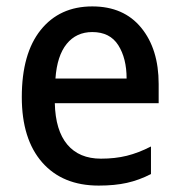

<svg xmlns="http://www.w3.org/2000/svg" viewBox="-20 -569 560 599"><path d="M268 -549Q366 -549 420.5 -482.5Q475 -416 475 -307V-247H151Q153 -162 190 -118Q227 -74 295 -74Q339 -74 375.5 -83Q412 -92 451 -112V-26Q414 -7 376 1.5Q338 10 288 10Q175 10 111.5 -62.5Q48 -135 48 -266Q48 -402 107 -475.5Q166 -549 268 -549ZM268 -469Q218 -469 188 -432Q158 -395 153 -324H375Q375 -387 349 -428Q323 -469 268 -469Z"/></svg>

Font: Noto Sans Ethiopic SemiCondensed Medium
Style: Regular
Weight: 500
Width: 4
Designer: Monotype Design Team
Foundry: Monotype Imaging Inc.
Version: Version 2.102; ttfautohint (v1.8.4.7-5d5b)